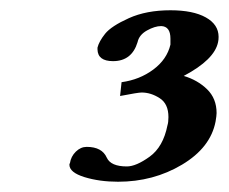

<svg xmlns="http://www.w3.org/2000/svg" viewBox="-20 -708 446 374"><path d="M312 -621.1Q312 -621.1 312 -632.8Q312 -656.7 293.9 -657.2Q281.7 -657.2 266.4 -648.7Q251 -640.1 248 -626Q236.8 -588.9 200.2 -588.9Q170.4 -588.9 169.9 -611.8V-615.2Q172.9 -627.4 184.8 -642.3Q196.8 -657.2 231 -672.6Q265.1 -688 312 -688Q356 -688 380.9 -674.1Q405.8 -660.2 405.8 -636.2Q405.8 -630.4 404.8 -626Q397.9 -591.8 337.9 -560.1Q364.7 -552.2 383.3 -534.2Q401.9 -516.1 401.9 -487.8Q401.9 -482.9 399.9 -471.2Q390.1 -420.4 334.5 -387.2Q278.8 -354 210 -354Q173.8 -354 144.5 -363Q115.2 -372.1 115.2 -387.2Q115.2 -389.2 116.2 -390.1Q118.2 -403.3 127.7 -412.6Q137.2 -421.9 148.9 -421.9Q178.7 -421.9 188 -400.9Q195.8 -383.8 227.1 -383.8Q245.1 -383.8 271.5 -402.8Q297.9 -421.9 306.2 -463.9Q308.1 -469.7 308.1 -480Q308.1 -505.9 291 -516.8Q273.9 -527.8 255.9 -527.8Q249 -527.8 213.9 -521L216.8 -547.9Q252 -552.7 278.6 -572.5Q305.2 -592.3 312 -621.1Z"/></svg>

Font: Linux Libertine O
Style: Semibold Italic
Weight: 600
Italic angle: -11.5°
Designer: Philipp H. Poll
Foundry: Philipp H. Poll
Version: Version 5.1.2